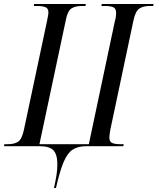

<svg xmlns="http://www.w3.org/2000/svg" viewBox="-42 -734 791 964"><path d="M229 210Q237 175 241.5 146Q246 117 246 92Q246 42 226.5 21Q207 0 157 0H-22L-20 -10H-3Q30 -10 49 -22.5Q68 -35 78 -82L194 -628Q197 -643 199 -654Q201 -665 201 -672Q201 -692 186 -698Q171 -704 144 -704H128L129 -714H389L387 -704H369Q336 -704 316.5 -691.5Q297 -679 288 -631L156 -10H404L535 -629Q539 -642 540 -653Q541 -664 541 -670Q541 -692 526 -698Q511 -704 485 -704H467L469 -714H729L727 -704H710Q677 -704 657.5 -691Q638 -678 628 -631L512 -83Q510 -71 508.5 -61Q507 -51 507 -44Q507 -22 521.5 -16Q536 -10 562 -10H579L577 0H390Q349 0 322.5 17.5Q296 35 277 80.5Q258 126 239 210Z"/></svg>

Font: Noto Serif Display Condensed
Style: Italic
Weight: 400
Width: 3
Italic angle: -12°
Designer: Monotype Design Team
Foundry: Monotype Imaging Inc.
Version: Version 2.009